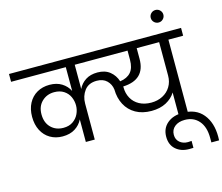

<svg xmlns="http://www.w3.org/2000/svg" viewBox="-184 -1158 1923 1661"><g transform="rotate(-15 777.0 -328.0)"><path d="M1514 -670H1382V0H1299V-219Q1270 -171 1215 -141.5Q1160 -112 1083 -112Q1001 -112 942 -145.5Q883 -179 851.5 -238.5Q820 -298 819 -375Q813 -422 780 -454.5Q747 -487 690 -487Q617 -487 580 -438Q543 -389 543 -322V0H463V-202Q440 -155 394.5 -126.5Q349 -98 283 -98Q221 -98 172.5 -126.5Q124 -155 97 -207.5Q70 -260 70 -330Q70 -399 97.5 -451Q125 -503 174 -531Q223 -559 286 -559Q350 -559 395 -531Q440 -503 463 -457V-670H-27V-740H1514ZM715 -555Q782 -555 825 -520.5Q868 -486 886 -430Q950 -439 983 -477Q1016 -515 1016 -588V-670H543V-453Q565 -499 608 -527Q651 -555 715 -555ZM1299 -670H1098V-574Q1098 -388 900 -380V-373Q900 -318 924 -274.5Q948 -231 993 -206.5Q1038 -182 1100 -182Q1156 -182 1201.5 -205.5Q1247 -229 1273 -272Q1299 -315 1299 -370ZM309 -168Q360 -168 394.5 -192Q429 -216 446 -252.5Q463 -289 463 -328Q463 -368 446.5 -404.5Q430 -441 395 -464Q360 -487 309 -487Q243 -487 198.5 -444Q154 -401 154 -330Q154 -255 197.5 -211.5Q241 -168 309 -168Z M1349 290Q1336 291 1311 291Q1239 291 1192.5 250.5Q1146 210 1146 137Q1146 62 1198.5 17.5Q1251 -27 1337 -27Q1455 -27 1518 49.5Q1581 126 1581 252Q1581 274 1580 285H1511V244Q1511 146 1464 91.5Q1417 37 1338 37Q1282 37 1248 64.5Q1214 92 1214 138Q1214 180 1243 205Q1272 230 1316 230Q1325 230 1349 228Z M1396 -891Q1396 -868 1379.5 -851.5Q1363 -835 1340 -835Q1316 -835 1299.5 -851.5Q1283 -868 1283 -891Q1283 -914 1299.5 -930.5Q1316 -947 1340 -947Q1363 -947 1379.5 -930.5Q1396 -914 1396 -891Z"/></g></svg>

Font: MSTAGE
Style: Regular
Weight: 400
Designer: Ninad Kale (Devanagari), Jonny Pinhorn (Latin)
Foundry: Indian Type Foundry
Version: 4.004